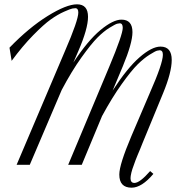

<svg xmlns="http://www.w3.org/2000/svg" viewBox="-20 -764 877 890"><path d="M549 -456 502 -344Q570 -449 627 -498.5Q684 -548 724 -548Q776 -548 776 -486Q776 -429 736 -332L654 -133Q649 -122 641 -101.5Q633 -81 629 -71.5Q625 -62 618 -45.5Q611 -29 608 -20.5Q605 -12 600.5 0.5Q596 13 593.5 20Q591 27 589 36Q587 45 586 51Q585 57 585 62Q585 84 603 84Q628 84 676 29L691 42Q637 106 590 106Q533 106 533 45Q533 -1 589 -133L674 -332Q735 -470 735 -510Q735 -531 720 -531Q716 -531 708 -529Q700 -527 673.5 -510.5Q647 -494 618 -465.5Q589 -437 544 -374Q499 -311 453 -226L359 0H296L487 -456Q549 -604 549 -635Q549 -656 535 -656Q531 -656 523 -654Q515 -652 488 -635.5Q461 -619 432 -590Q403 -561 357.5 -497.5Q312 -434 266 -347L118 0H57L281 -527Q343 -670 343 -706Q343 -726 329 -726Q324 -726 315.5 -724.5Q307 -723 277.5 -710Q248 -697 215.5 -674Q183 -651 133.5 -600.5Q84 -550 34 -482L24 -543Q114 -636 201 -690Q288 -744 337 -744Q388 -744 388 -686Q388 -631 343 -527L320 -474Q387 -576 445.5 -624.5Q504 -673 543 -673Q594 -673 594 -615Q594 -564 549 -456Z"/></svg>

Font: Dynalight
Style: Regular
Weight: 400
Designer: Astigmatic (AOETI)
Foundry: Astigmatic (AOETI)
Version: Version 1.000